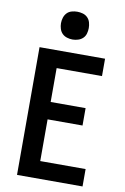

<svg xmlns="http://www.w3.org/2000/svg" viewBox="-104 -1029 707 1088"><g transform="rotate(10 250.0 -485.0)"><path d="M74 0H451V-100H190V-340H391V-440H190V-635H451V-735H74ZM250 -810Q266 -810 282 -815Q298 -820 309.5 -831Q321 -842 325.5 -858Q330 -874 330 -890Q330 -906 325.5 -922Q321 -938 309.5 -949.5Q298 -961 282 -965.5Q266 -970 250 -970Q234 -970 218 -965.5Q202 -961 191 -949.5Q180 -938 175 -922Q170 -906 170 -890Q170 -874 175 -858Q180 -842 191 -831Q202 -820 218 -815Q234 -810 250 -810Z"/></g></svg>

Font: Iosevka SS09
Style: Bold
Weight: 700
Monospace: yes
Designer: Belleve Invis
Foundry: Belleve Invis
Version: Version 5.2.1; ttfautohint (v1.8.3)